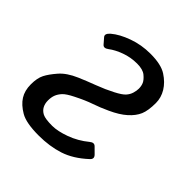

<svg xmlns="http://www.w3.org/2000/svg" viewBox="-151 -628 742 742"><g transform="rotate(45 220.5 -256.5)"><path d="M9.8 -110.4Q9.8 -144.5 20.5 -165.5Q31.2 -186.5 54.2 -212.9Q77.1 -239.3 121.1 -258.3Q152.8 -272 190.4 -286.1Q228 -300.3 258.8 -316.4Q288.1 -331.5 298.3 -343Q308.6 -354.5 312.7 -368.2Q316.9 -381.8 316.9 -393.6Q316.9 -408.2 311.8 -419.9Q306.6 -431.6 291 -444.6Q275.4 -457.5 243.7 -457.5Q209 -457.5 177.7 -446Q146.5 -434.6 126 -418.9Q109.9 -406.7 100.6 -417L81.1 -439.5Q71.3 -450.7 89.8 -466.8Q116.2 -489.3 160.2 -505.1Q204.1 -521 253.4 -521Q311.5 -521 341.3 -501.7Q371.1 -482.4 387 -456.3Q402.8 -430.2 402.8 -400.9Q402.8 -359.4 392.8 -335.9Q382.8 -312.5 358.9 -291Q335 -269.5 294.4 -251Q262.7 -236.3 232.7 -226.1Q202.6 -215.8 163.1 -195.8Q132.8 -180.7 121.6 -168.5Q110.4 -156.2 105.5 -143.3Q100.6 -130.4 100.6 -113.3Q100.6 -96.2 107.4 -83.3Q114.3 -70.3 128.9 -62.7Q143.6 -55.2 181.6 -55.2Q210.9 -55.2 252 -70.1Q293 -85 328.1 -113.8Q342.8 -126 353.5 -115.2L376 -92.8Q389.2 -79.6 375 -66.9Q328.1 -23.4 279.3 -7.6Q230.5 8.3 170.9 8.3Q102.5 8.3 71.3 -10Q40 -28.3 24.9 -52.2Q9.8 -76.2 9.8 -110.4Z"/></g></svg>

Font: Istok Web
Style: BoldItalic
Weight: 700
Italic angle: -13°
Designer: Andrey V. Panov
Foundry: Andrey V. Panov
Version: Version 1.0.2g